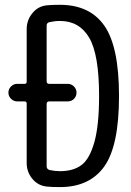

<svg xmlns="http://www.w3.org/2000/svg" viewBox="-20 -760 540 790"><path d="M171.9 -332V-75.2Q171.9 -64.5 183.6 -60.5Q206.1 -55.7 226.6 -55.7Q281.2 -55.7 314.9 -80.6Q348.6 -105.5 368.2 -174.8Q387.7 -244.1 387.7 -365.2Q387.7 -535.2 347.2 -604.5Q306.6 -673.8 226.6 -673.8Q205.1 -673.8 183.6 -668.9Q171.9 -666 171.9 -655.3V-425.8Q171.9 -415 182.6 -415H258.8Q273.4 -415 284.2 -404.3Q294.9 -393.6 294.9 -378.9Q294.9 -364.3 284.7 -353.5Q274.4 -342.8 258.8 -342.8H182.6Q171.9 -342.8 171.9 -332ZM50.8 -342.8Q36.1 -342.8 25.4 -353.5Q14.6 -364.3 14.6 -378.9Q14.6 -393.6 25.4 -404.3Q36.1 -415 50.8 -415H81.1Q89.8 -415 89.8 -423.8V-639.6Q89.8 -677.7 113.8 -706.5Q137.7 -735.4 174.8 -738.3Q192.4 -740.2 226.6 -740.2Q349.6 -740.2 409.7 -653.8Q469.7 -567.4 469.7 -365.2Q469.7 -160.2 409.2 -75.2Q348.6 9.8 226.6 9.8Q192.4 9.8 174.8 7.8Q137.7 4.9 113.8 -23.4Q89.8 -51.8 89.8 -89.8V-334Q89.8 -342.8 81.1 -342.8Z"/></svg>

Font: Rounded-X Mgen+ 1mn regular
Style: Regular
Weight: 400
Designer: [Source Han Sans]
Ryoko NISHIZUKA  (kana & ideographs); Paul D. Hunt (Latin, Greek & Cyrillic); Wenlong ZHANG  (bopomofo
Version: Version 1.059.20150602